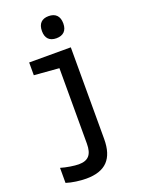

<svg xmlns="http://www.w3.org/2000/svg" viewBox="-184 -849 868 1174"><g transform="rotate(-20 250.0 -261.5)"><path d="M288 -624C332 -624 358 -648 358 -695C358 -744 332 -768 288 -768C244 -768 219 -744 219 -695C219 -648 244 -624 288 -624ZM166 245C292 245 351 183 351 54V-542H80V-459L242 -446V45C242 116 215 147 153 147C125 147 73 139 37 128V226C74 238 126 245 166 245Z"/></g></svg>

Font: Noto Sans Mono ExtraCondensed SemiBold
Style: Regular
Weight: 600
Width: 2
Designer: Monotype Design Team
Foundry: Monotype Imaging Inc.
Version: Version 2.014